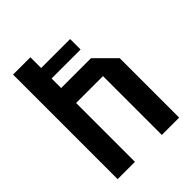

<svg xmlns="http://www.w3.org/2000/svg" viewBox="-202 -805 909 909"><g transform="rotate(-45 253.0 -350.0)"><path d="M47 0V-700H163V-494H363L459 -398V0H343V-394H163V0ZM56 -558V-628H357V-558Z"/></g></svg>

Font: Tektur SemiCondensed Medium
Style: Regular
Weight: 500
Width: 4
Designer: Adam Jagosz
Foundry: Adam Jagosz
Version: Version 1.005;gftools[0.9.30]